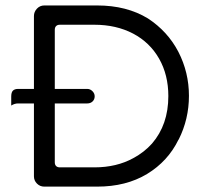

<svg xmlns="http://www.w3.org/2000/svg" viewBox="-20 -696 778 710"><path d="M329.1 -77.1H201.2Q192.4 -77.1 187.5 -82Q182.6 -86.9 182.6 -95.7V-313.5H302.7Q314.9 -313.5 322.8 -321.3Q330.1 -328.6 330.1 -339.8Q330.1 -350.6 321.8 -358.9Q313.5 -367.2 302.7 -367.2H182.6V-585.9Q182.6 -594.7 187.5 -599.6Q192.4 -604.5 201.2 -604.5H329.1Q409.7 -604.5 472.2 -571.8Q534.2 -539.1 568.4 -479Q602.5 -418.9 602.5 -340.8Q602.5 -234.9 542 -165Q513.2 -132.8 473.1 -111.3Q411.1 -77.1 329.1 -77.1ZM21.5 -305.7Q33.7 -313.5 46.9 -313.5H105.5V-43.9Q105.5 -28.3 116.7 -17.1Q127.9 -5.9 143.6 -5.9H339.8Q446.3 -5.9 523.9 -52.7Q601.1 -99.6 640.1 -179.7H640.6Q678.7 -255.4 678.7 -341.8Q678.7 -428.2 639.6 -504.4Q600.1 -580.1 526.9 -627.9Q448.2 -675.8 339.8 -675.8H143.6Q127.9 -675.8 116.7 -664.1Q105.5 -652.3 105.5 -636.7V-367.2H46.9Q34.2 -367.2 27.8 -360.8Q21.5 -354.5 21.5 -338.9Z"/></svg>

Font: YuPearl-Light
Style: Light
Weight: 300
Designer: Max Yao
Foundry: Max-Everyday
Version: Version 1.011; ttfautohint (v1.8.3)